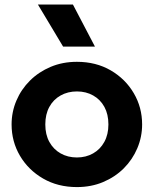

<svg xmlns="http://www.w3.org/2000/svg" viewBox="-20 -784 656 820"><path d="M308.5 15Q227 15 164 -21.5Q101 -58 65.2 -118.8Q29.5 -179.5 29.5 -252.5Q29.5 -306 50 -354.2Q70.5 -402.5 108 -439.8Q145.5 -477 196.5 -498.5Q247.5 -520 308.5 -520Q390 -520 452.8 -483.5Q515.5 -447 551.2 -386.2Q587 -325.5 587 -252.5Q587 -199.5 566.5 -151Q546 -102.5 508.8 -65.2Q471.5 -28 420.5 -6.5Q369.5 15 308.5 15ZM308.5 -111.5Q347 -111.5 377.5 -128.8Q408 -146 425.5 -177.8Q443 -209.5 443 -252.5Q443 -296 425.8 -327.5Q408.5 -359 378 -376.2Q347.5 -393.5 308.5 -393.5Q269.5 -393.5 238.8 -376.2Q208 -359 190.8 -327.5Q173.5 -296 173.5 -252.5Q173.5 -209 191 -177.5Q208.5 -146 239 -128.8Q269.5 -111.5 308.5 -111.5ZM249.5 -585 142 -764.5H291.5L385.5 -585Z"/></svg>

Font: Geologica Thin Roman SemiBold
Style: Regular
Weight: 600
Version: Version 1.010;gftools[0.9.28]